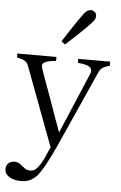

<svg xmlns="http://www.w3.org/2000/svg" viewBox="-64 -829 679 1080"><g transform="rotate(5 275.5 -289.0)"><path d="M3.9 147.5Q3.9 126 17.1 113.8Q30.3 101.6 50.8 101.6Q70.3 101.6 84 112.3Q96.7 123 110.8 133.3Q125 143.6 144.5 143.6Q163.1 143.6 177.7 128.9Q200.2 105.5 219.7 62.5Q238.3 18.6 246.1 3.9Q204.1 -107.4 163.1 -217.8Q122.1 -328.1 80.1 -439.5Q72.3 -462.9 54.2 -471.7Q36.1 -480.5 13.7 -483.4V-505.9H234.4V-483.4Q157.2 -477.5 157.2 -451.2Q157.2 -439.5 174.8 -392.6Q192.4 -345.7 223.6 -258.8Q253.9 -170.9 286.1 -84L433.6 -431.6Q435.5 -435.5 435.5 -439.5V-445.3Q435.5 -461.9 417.5 -470.7Q399.4 -479.5 357.4 -483.4V-505.9H538.1V-482.4Q515.6 -477.5 499.5 -467.8Q483.4 -458 474.6 -435.5L283.2 -7.8Q220.7 128.9 185.1 168Q149.4 207 97.7 207Q44.9 207 17.6 180.7Q3.9 168 3.9 147.5ZM63.5 -483.4ZM142.6 -483.4ZM254.9 -595.7Q362.3 -762.7 377.4 -773.9Q392.6 -785.2 405.3 -785.2Q417 -785.2 426.8 -776.9Q436.5 -768.6 436.5 -755.9Q436.5 -742.2 429.7 -731.4Q410.2 -702.1 276.4 -580.1ZM455.1 -483.4ZM497.1 -482.4Z"/></g></svg>

Font: GenEi Koburi Mincho v6
Style: Regular
Weight: 400
Designer: o_tamon (Modified)
Foundry: o_tamon / Adobe Systems Incorporated
Version: Version 6.1